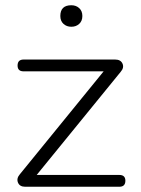

<svg xmlns="http://www.w3.org/2000/svg" viewBox="-20 -712 538 732"><path d="M76 0Q55 0 48.5 -16Q42 -32 56 -48L402 -473L416 -440H70Q47 -440 47 -462Q47 -485 70 -485H419Q440 -485 447 -469.5Q454 -454 440 -438L93 -12L79 -45H435Q458 -45 458 -23Q458 0 435 0ZM252 -610Q234 -610 222 -621Q210 -632 210 -651Q210 -692 252 -692Q270 -692 282 -681Q294 -670 294 -651Q294 -632 282 -621Q270 -610 252 -610Z"/></svg>

Font: Nunito VF Beta Light
Style: Regular
Weight: 300
Designer: Vernon Adams
Foundry: newtypography
Version: Version 3.001